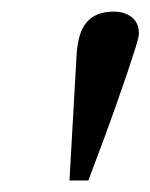

<svg xmlns="http://www.w3.org/2000/svg" viewBox="-20 -734 260 332"><path d="M220.2 -675.8Q220.2 -670.4 214.4 -651.6Q208.5 -632.8 199.7 -606.7Q190.9 -580.6 180.4 -551Q169.9 -521.5 160.2 -495.1Q150.4 -468.8 142.8 -448.7Q135.3 -428.7 132.8 -421.9H100.1L112.8 -645Q114.3 -660.2 117.9 -672.6Q121.6 -685.1 128.9 -694.3Q136.2 -703.6 147.9 -708.7Q159.7 -713.9 176.8 -713.9Q195.8 -713.9 208 -704.1Q220.2 -694.3 220.2 -675.8Z"/></svg>

Font: Charis SIL Am
Style: Italic
Weight: 400
Italic angle: -11°
Foundry: SIL International
Version: Version 5.000